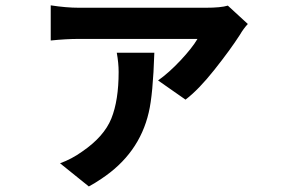

<svg xmlns="http://www.w3.org/2000/svg" viewBox="-20 -587 1040 704"><path d="M408.2 -393.6H545.9Q541 -240.2 525.4 -174.8Q490.2 -22.5 350.6 69.3Q329.1 84 305.7 96.7L200.2 11.7Q243.2 -3.9 281.2 -31.2Q361.3 -85.9 388.2 -152.3Q415 -218.8 415 -323.2Q415 -355.5 408.2 -393.6ZM815.4 -566.4 888.7 -499Q873 -482.4 859.4 -459Q824.2 -404.3 766.1 -331.1Q708 -257.8 660.2 -221.7L559.6 -292Q599.6 -320.3 642.1 -365.7Q684.6 -411.1 704.1 -444.3H269.5Q221.7 -444.3 166 -438.5V-567.4Q222.7 -558.6 269.5 -558.6H734.4Q790 -558.6 815.4 -566.4Z"/></svg>

Font: Gen Shin Gothic Monospace Bold
Style: Bold
Weight: 700
Designer: [Source Han Sans]
Ryoko NISHIZUKA  (kana & ideographs); Paul D. Hunt (Latin, Greek & Cyrillic); Wenlong ZHANG  (bopomofo
Version: Version 1.002.20150607